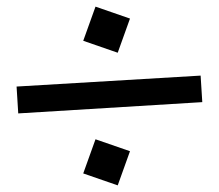

<svg xmlns="http://www.w3.org/2000/svg" viewBox="-20 -535 660 579"><path d="M335 -376 231 -412 268 -515 372 -479ZM35 -193 30 -274 585 -307 590 -227ZM335 24 231 -12 268 -115 372 -79Z"/></svg>

Font: ZCOOL KuaiLe
Style: Regular
Weight: 400
Designer: Lui Bingke
Foundry: ZCOOL
Version: Version 3.51;August 12, 2021;FontCreator 13.0.0.2613 64-bit